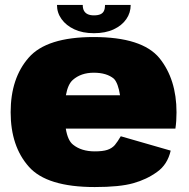

<svg xmlns="http://www.w3.org/2000/svg" viewBox="-20 -749 764 775"><path d="M362.5 6Q463.5 6 518 -9.5Q572 -24.5 614 -55Q656 -84.5 669 -141L467.5 -199Q455 -177.5 443.5 -163.5Q431.5 -150 413 -144Q395 -138 362.5 -138Q308.5 -138 275 -165Q253.5 -181.5 245.5 -230H688Q692.5 -259 692.5 -295.5Q692.5 -429 623.5 -514.5Q553.5 -599.5 358 -599.5Q168.5 -599.5 96 -516.5Q23 -433.5 23 -296Q23 -158.5 96.5 -76Q169 6 362.5 6ZM246 -364.5Q254 -409 274 -426.5Q307 -455.5 358.5 -455.5Q411 -455.5 440 -431Q457 -413 464.5 -364.5ZM359 -615Q405.5 -615 438.8 -630.5Q472 -646 489.8 -671.8Q507.5 -697.5 507.5 -729H404Q404 -715 399.8 -705.5Q395.5 -696 385.5 -691.5Q375.5 -687 359 -687Q344.5 -687 334.5 -691.5Q324.5 -696 319.2 -705.2Q314 -714.5 314 -729H210Q210 -697.5 228.5 -671.8Q247 -646 280.2 -630.5Q313.5 -615 359 -615Z"/></svg>

Font: Anybody Thin Black
Style: Regular
Weight: 900
Version: Version 1.113;gftools[0.9.25]